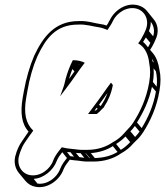

<svg xmlns="http://www.w3.org/2000/svg" viewBox="-20 -611 706 820"><path d="M102 -49C98 -43 93 -36 89 -30L74 -8C64 6 57 21 51 37L48 47C37 78 44 107 60 127L89 162C100 175 115 184 133 187C185 196 235 157 251 113C258 96 266 87 278 71C288 73 302 74 312 75C326 77 339 79 356 79H379C425 79 466 66 497 44C517 33 534 20 551 0L561 -10C572 -20 583 -33 592 -47C623 -96 649 -152 661 -223C667 -259 667 -286 661 -313C657 -339 649 -365 633 -384L621 -398C627 -407 633 -417 638 -428L643 -439C661 -475 654 -508 636 -529L607 -565C598 -576 586 -583 574 -587C522 -604 470 -568 450 -527L444 -517C443 -515 442 -512 442 -512L435 -502C428 -505 419 -507 410 -508C382 -512 353 -523 316 -521C212 -521 163 -451 126 -373C107 -329 92 -277 82 -222L77 -194C66 -130 72 -82 102 -49ZM342 -343C328 -350 311 -354 291 -354L281 -333C270 -307 262 -284 255 -252C254 -248 253 -245 252 -242L237 -200L265 -237C293 -273 316 -310 342 -343ZM409 -158 403 -164C416 -181 427 -197 439 -214C432 -194 422 -176 412 -161ZM462 -248 454 -258C431 -228 411 -197 388 -167L356 -124H391H392H393C396 -127 400 -130 404 -133C411 -141 418 -147 425 -154V-156C442 -181 455 -211 462 -248ZM92 -194 97 -222C106 -276 121 -328 139 -369C175 -446 218 -506 313 -506H314C348 -508 375 -498 405 -494C417 -492 429 -487 439 -483L454 -506C455 -508 457 -511 458 -513L463 -523C479 -556 524 -587 567 -573C600 -562 621 -522 600 -478L595 -467C587 -451 580 -438 570 -426L576 -422C600 -407 614 -375 617 -343C622 -317 623 -293 617 -258C605 -190 580 -136 550 -89C541 -75 532 -65 522 -55L512 -44C498 -27 480 -13 461 -3C434 16 396 29 353 29H330C314 29 302 26 287 25C272 24 256 21 244 18C230 36 216 51 207 75C194 112 152 144 109 137C72 131 48 93 63 49L66 39C72 23 77 11 86 -2L101 -24C107 -32 115 -43 122 -53C91 -83 80 -125 92 -194ZM612 -409 604 -419C600 -424 596 -428 591 -432C595 -438 599 -444 603 -451L622 -428C619 -421 616 -415 612 -409ZM634 -456 616 -478C622 -492 624 -506 624 -518C636 -502 642 -481 634 -456ZM646 -306C650 -286 652 -266 649 -241L633 -261C637 -283 637 -302 636 -319ZM637 -343 631 -350C630 -353 631 -357 630 -360C633 -355 635 -349 637 -343ZM646 -220C635 -158 612 -108 585 -64L565 -88C592 -131 616 -180 629 -240ZM576 -49C570 -40 563 -33 557 -26L537 -50C544 -57 550 -65 556 -73ZM536 -4C524 9 511 20 496 29L476 4C490 -5 503 -15 516 -28ZM482 38C456 54 423 63 385 64L368 43C404 40 436 30 462 13ZM364 64H362L345 44H347ZM340 63 319 60 304 42C310 43 317 43 324 43ZM296 58C290 57 285 57 280 56L266 38C271 39 276 39 281 39ZM266 64C255 78 245 90 237 110C224 147 182 179 140 173L124 153C168 150 208 115 222 77C228 62 235 53 246 39ZM289 -316 298 -306C291 -296 283 -285 275 -274C279 -289 284 -302 289 -316ZM316 -336C317 -336 318 -335 319 -335L318 -334ZM388 -139H384L393 -151L397 -146C394 -143 393 -143 388 -139Z"/></svg>

Font: Blanket
Style: Ugh
Weight: 900
Foundry: Cannot Into Space Fonts
Version: Version 0.9